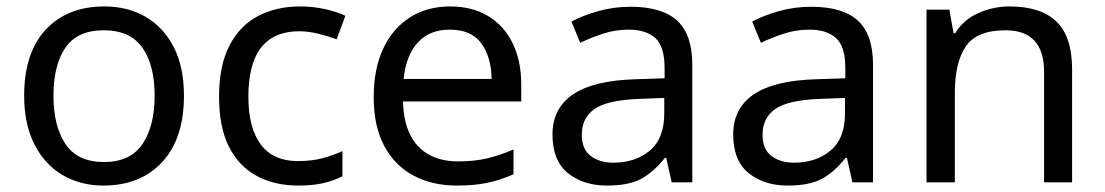

<svg xmlns="http://www.w3.org/2000/svg" viewBox="-20 -566 3429 596"><path d="M551 -269Q551 -136 483.5 -63Q416 10 301 10Q230 10 174.5 -22.5Q119 -55 87 -117.5Q55 -180 55 -269Q55 -402 122 -474Q189 -546 304 -546Q377 -546 432.5 -513.5Q488 -481 519.5 -419.5Q551 -358 551 -269ZM146 -269Q146 -174 183.5 -118.5Q221 -63 303 -63Q384 -63 422 -118.5Q460 -174 460 -269Q460 -364 422 -418Q384 -472 302 -472Q220 -472 183 -418Q146 -364 146 -269Z M905 10Q834 10 778.5 -19Q723 -48 691.5 -109Q660 -170 660 -265Q660 -364 693 -426Q726 -488 782.5 -517Q839 -546 911 -546Q952 -546 990 -537.5Q1028 -529 1052 -517L1025 -444Q1001 -453 969 -461Q937 -469 909 -469Q751 -469 751 -266Q751 -169 789.5 -117.5Q828 -66 904 -66Q948 -66 981.5 -75Q1015 -84 1043 -97V-19Q1016 -5 983.5 2.5Q951 10 905 10Z M1377 -546Q1446 -546 1495.5 -516Q1545 -486 1571.5 -431.5Q1598 -377 1598 -304V-251H1231Q1233 -160 1277.5 -112.5Q1322 -65 1402 -65Q1453 -65 1492.5 -74.5Q1532 -84 1574 -102V-25Q1533 -7 1493 1.5Q1453 10 1398 10Q1322 10 1263.5 -21Q1205 -52 1172.5 -113.5Q1140 -175 1140 -264Q1140 -352 1169.5 -415Q1199 -478 1252.5 -512Q1306 -546 1377 -546ZM1376 -474Q1313 -474 1276.5 -433.5Q1240 -393 1233 -321H1506Q1505 -389 1474 -431.5Q1443 -474 1376 -474Z M1937 -545Q2035 -545 2082 -502Q2129 -459 2129 -365V0H2065L2048 -76H2044Q2009 -32 1970.5 -11Q1932 10 1864 10Q1791 10 1743 -28.5Q1695 -67 1695 -149Q1695 -229 1758 -272.5Q1821 -316 1952 -320L2043 -323V-355Q2043 -422 2014 -448Q1985 -474 1932 -474Q1890 -474 1852 -461.5Q1814 -449 1781 -433L1754 -499Q1789 -518 1837 -531.5Q1885 -545 1937 -545ZM1963 -259Q1863 -255 1824.5 -227Q1786 -199 1786 -148Q1786 -103 1813.5 -82Q1841 -61 1884 -61Q1952 -61 1997 -98.5Q2042 -136 2042 -214V-262Z M2498 -545Q2596 -545 2643 -502Q2690 -459 2690 -365V0H2626L2609 -76H2605Q2570 -32 2531.5 -11Q2493 10 2425 10Q2352 10 2304 -28.5Q2256 -67 2256 -149Q2256 -229 2319 -272.5Q2382 -316 2513 -320L2604 -323V-355Q2604 -422 2575 -448Q2546 -474 2493 -474Q2451 -474 2413 -461.5Q2375 -449 2342 -433L2315 -499Q2350 -518 2398 -531.5Q2446 -545 2498 -545ZM2524 -259Q2424 -255 2385.5 -227Q2347 -199 2347 -148Q2347 -103 2374.5 -82Q2402 -61 2445 -61Q2513 -61 2558 -98.5Q2603 -136 2603 -214V-262Z M3114 -546Q3210 -546 3259 -499.5Q3308 -453 3308 -349V0H3221V-343Q3221 -472 3101 -472Q3012 -472 2978 -422Q2944 -372 2944 -278V0H2856V-536H2927L2940 -463H2945Q2971 -505 3017 -525.5Q3063 -546 3114 -546Z"/></svg>

Font: Noto Sans Anatolian Hieroglyphs
Style: Regular
Weight: 400
Designer: Monotype Design Team
Foundry: Monotype Imaging Inc.
Version: Version 2.001; ttfautohint (v1.8.4.7-5d5b)